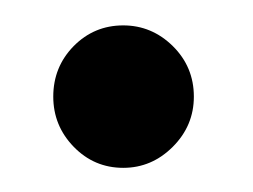

<svg xmlns="http://www.w3.org/2000/svg" viewBox="-20 -122 204 155"><path d="M79.5 13.5Q56 13.5 39.5 -3.5Q23 -20.5 23 -44Q23 -68 39.5 -84.8Q56 -101.5 79.5 -101.5Q102.5 -101.5 119.5 -84.8Q136.5 -68 136.5 -44Q136.5 -20.5 119.5 -3.5Q102.5 13.5 79.5 13.5Z"/></svg>

Font: Imbue 50pt Medium
Style: Regular
Weight: 500
Designer: Tyler Finck
Foundry: Etcetera Type Company
Version: Version 1.102; ttfautohint (v1.8.3)